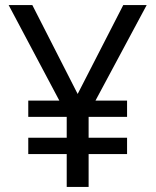

<svg xmlns="http://www.w3.org/2000/svg" viewBox="-20 -734 612 754"><path d="M285 -365 464 -714H556L355 -339H479V-275H328V-193H479V-129H328V0H242V-129H91V-193H242V-275H91V-339H213L14 -714H107Z"/></svg>

Font: Noto Sans Tifinagh Ahaggar
Style: Regular
Weight: 400
Designer: JamraPatel
Foundry: JamraPatel LLC
Version: Version 2.006; ttfautohint (v1.8.4.7-5d5b)